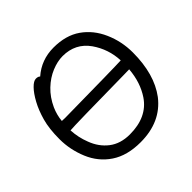

<svg xmlns="http://www.w3.org/2000/svg" viewBox="-182 -902 1109 1109"><g transform="rotate(-45 372.5 -347.5)"><path d="M366 24Q257 24 186 -23.5Q115 -71 81 -152.5Q47 -234 47 -320Q47 -405 63.5 -464Q80 -523 104.5 -568Q129 -613 154 -638.5Q179 -664 198 -664Q216 -664 224 -655Q297 -719 397 -719Q497 -719 563.5 -672.5Q630 -626 665.5 -545.5Q701 -465 701 -375Q701 -198 621 -91Q532 24 366 24ZM354 -52Q495 -52 560 -148Q609 -221 617 -321Q593 -321 570 -320Q169 -315 128 -311Q131 -251 153 -195Q177 -130 227.5 -91Q278 -52 354 -52ZM156 -384Q571 -389 619 -392Q615 -487 561 -565Q503 -647 399 -647Q357 -647 309.5 -627.5Q262 -608 221 -569Q180 -530 154 -473Q135 -430 131 -385Z"/></g></svg>

Font: LXGW WenKai TC
Style: Bold
Weight: 700
Designer: LXGW / Fontworks Inc.
Foundry: LXGW / Fontworks Inc.
Version: Version 1.330;April 28, 2024